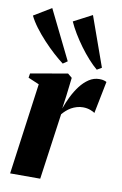

<svg xmlns="http://www.w3.org/2000/svg" viewBox="-92 -877 591 930"><g transform="rotate(10 204.0 -412.5)"><path d="M26 0 87.5 -449 33.5 -472 37 -493.5 218.5 -525 239.5 -507.5 229 -418.5 220 -353.5Q230.5 -383.5 245.2 -413.5Q260 -443.5 279.2 -468.8Q298.5 -494 322 -509.5Q345.5 -525 373 -525Q387 -525 395.8 -522.2Q404.5 -519.5 408.5 -517L377 -359Q373.5 -363 356.2 -369.8Q339 -376.5 318.5 -376.5Q303 -376.5 288.5 -372.2Q274 -368 261.2 -360.8Q248.5 -353.5 238 -344Q227.5 -334.5 219.5 -325L174 0ZM184.5 -568Q163 -584 136.5 -608Q110 -632 83.8 -660.2Q57.5 -688.5 36 -717.2Q14.5 -746 2 -772L88 -824L206.5 -583ZM352 -567.5Q331.5 -584.5 309 -609.5Q286.5 -634.5 265.2 -663.5Q244 -692.5 226.2 -722Q208.5 -751.5 197 -777.5L288 -825L375 -581Z"/></g></svg>

Font: Merriweather 120pt ExtraBold
Style: Italic
Weight: 800
Italic angle: -7.8°
Version: Version 2.101